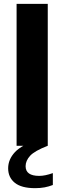

<svg xmlns="http://www.w3.org/2000/svg" viewBox="-20 -760 336 1001"><path d="M66.5 0V-740H229V0ZM163 221Q92 221 57.2 193Q22.5 165 22.5 117.5Q22.5 71 58 33Q93.5 -5 186 -36L229 0Q160.5 26.5 137 52.2Q113.5 78 113.5 106.5Q113.5 157 184.5 157Q199.5 157 216.8 153.5Q234 150 255.5 142.5V204.5Q235 212.5 212.5 216.8Q190 221 163 221Z"/></svg>

Font: Encode Sans
Style: Bold
Weight: 700
Designer: Multiple Designers
Foundry: Impallari Type
Version: Version 3.002; ttfautohint (v1.8.3) -l 8 -r 50 -G 200 -x 14 